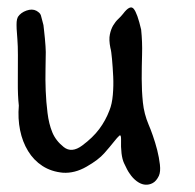

<svg xmlns="http://www.w3.org/2000/svg" viewBox="-20 -487 525 518"><path d="M30.8 -202.1Q27.8 -229.5 28.1 -265.1Q28.3 -300.8 28.3 -338.4Q28.3 -364.3 26.9 -381.1Q25.4 -397.9 24.9 -409.2Q24.4 -420.4 24.9 -428Q25.4 -435.5 28.3 -441.4Q36.1 -453.1 51.5 -458.5Q66.9 -463.9 78.1 -458Q83 -455.1 85.9 -452.4Q88.9 -449.7 90.3 -445.6Q91.8 -441.4 93 -435.5Q94.2 -429.7 97.2 -419.4Q97.7 -414.6 98.9 -404.5Q100.1 -394.5 101.1 -383.5Q102.1 -372.6 102.8 -362.5Q103.5 -352.5 103.5 -346.7Q103.5 -328.1 102.8 -300.3Q102.1 -272.5 103.3 -242.2Q104.5 -211.9 108.2 -182.4Q111.8 -152.8 121.1 -130.1Q130.4 -107.4 151.9 -90.3Q173.3 -73.2 201.9 -94.5Q230.5 -115.7 247.8 -138.9Q265.1 -162.1 275.4 -189.5Q282.2 -206.1 284.4 -231Q286.6 -255.9 285.4 -280.8Q284.2 -305.7 282.2 -327.6Q280.3 -349.6 277.8 -357.9Q273.4 -379.9 276.4 -394Q279.3 -408.2 285.4 -418.5Q291.5 -428.7 299.1 -435.8Q306.6 -442.9 312 -449.7Q331.1 -475.1 340.8 -463.1Q350.6 -451.2 360.8 -407.2Q364.3 -373.5 363.3 -340.1Q362.3 -306.6 362.3 -274.2Q362.3 -241.7 365.5 -210.7Q368.7 -179.7 380.9 -150.9Q385.7 -140.1 392.3 -121.3Q398.9 -102.5 404.1 -82.3Q409.2 -62 411.4 -43Q413.6 -23.9 408.7 -12.7Q401.9 1.5 392.1 6.8Q382.3 12.2 371.3 11.2Q360.4 10.3 349.1 2Q337.9 -6.3 329.6 -19Q323.7 -26.9 314.5 -47.1Q305.2 -67.4 306.6 -111.8Q306.6 -125 301.8 -120.8Q296.9 -116.7 286.9 -104Q276.9 -91.3 261.2 -73.5Q245.6 -55.7 213.6 -37.4Q181.6 -19 149.9 -21Q118.2 -23.9 94.5 -39.3Q70.8 -54.7 55.7 -79.6Q40.5 -104.5 34.2 -135.7Q27.8 -167 30.8 -202.1Z"/></svg>

Font: AKL 022
Style: Regular
Weight: 400
Designer: AKL
Foundry: AKL
Version: Version 2.053;August 19, 2024;FontCreator 13.0.0.2675 64-bit